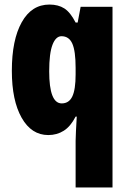

<svg xmlns="http://www.w3.org/2000/svg" viewBox="-20 -583 564 843"><path d="M312 35Q312 19 313.5 -7.5Q315 -34 317 -71H312Q290 -28 260 -9Q230 10 192 10Q118 10 75 -66Q32 -142 32 -272Q32 -408 75.5 -485.5Q119 -563 197 -563Q236 -563 262.5 -546Q289 -529 312 -484H321L334 -553H474V240H312ZM251 -129Q283 -129 297.5 -159.5Q312 -190 312 -256V-285Q312 -359 297.5 -391.5Q283 -424 250 -424Q225 -424 210.5 -386.5Q196 -349 196 -270Q196 -129 251 -129Z"/></svg>

Font: Noto Sans ExtraCondensed Black
Style: Regular
Weight: 900
Width: 2
Designer: Monotype Design Team
Foundry: Monotype Imaging Inc.
Version: Version 2.013; ttfautohint (v1.8.4.7-5d5b)